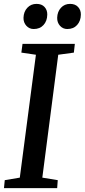

<svg xmlns="http://www.w3.org/2000/svg" viewBox="-20 -969 437 989"><path d="M0.5 0 4.5 -41 82 -54 165 -687 90 -698 96 -743H365.5L360.5 -698L280 -687L198 -54L277.5 -41L274.5 0ZM153.5 -819.5Q131 -819.5 115.8 -836.2Q100.5 -853 101 -877.5Q102 -909 120.8 -929Q139.5 -949 168 -949Q195 -949 209.5 -933Q224 -917 223.5 -893.5Q223 -861 204.2 -840.2Q185.5 -819.5 153.5 -819.5ZM326.5 -819.5Q304 -819.5 289 -836.2Q274 -853 274.5 -877.5Q275.5 -909 294 -929Q312.5 -949 341 -949Q367.5 -949 382.2 -933Q397 -917 396.5 -893.5Q396 -861 377.2 -840.2Q358.5 -819.5 326.5 -819.5Z"/></svg>

Font: Merriweather 20pt Medium
Style: Italic
Weight: 500
Italic angle: -7.8°
Version: Version 2.101